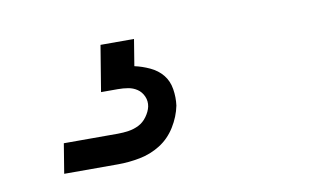

<svg xmlns="http://www.w3.org/2000/svg" viewBox="-38 -65 577 350"><g transform="rotate(-10 250.0 110.0)"><path d="M57 220 66 165H166Q176 165 186 163.5Q196 162 205 157.5Q214 153 220.5 144Q227 135 229 126Q231 116 227 107Q223 98 215.5 93Q208 88 199 86.5Q190 85 180 85H149L163 0H225L217 49Q231 52 245 58.5Q259 65 268 76Q277 87 279.5 102.5Q282 118 280 133Q276 153 264.5 171.5Q253 190 235.5 201Q218 212 197.5 216Q177 220 157 220Z"/></g></svg>

Font: Iosevka SS18 Light
Style: Italic
Weight: 300
Italic angle: -9°
Monospace: yes
Designer: Belleve Invis
Foundry: Belleve Invis
Version: Version 25.1.1; ttfautohint (v1.8.4)